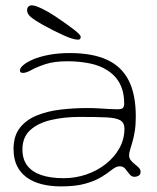

<svg xmlns="http://www.w3.org/2000/svg" viewBox="-20 -648 574 702"><path d="M203 33.5Q164.5 33.5 132.8 25.5Q101 17.5 77.8 0.8Q54.5 -16 42 -41.8Q29.5 -67.5 29.5 -103Q29.5 -150.5 52.2 -180Q75 -209.5 113.8 -225.5Q152.5 -241.5 201 -247.2Q249.5 -253 301 -253Q320 -253 340.2 -251.8Q360.5 -250.5 378.5 -249.5Q396.5 -248.5 409.5 -248.5Q424 -248.5 429 -253Q434 -257.5 434 -269.5Q434 -298.5 426.8 -321.2Q419.5 -344 406 -361Q392.5 -378 374 -390Q346 -408.5 308 -416.2Q270 -424 227 -424Q178 -424 146.2 -413.5Q114.5 -403 95.2 -392.2Q76 -381.5 64.5 -381.5Q58 -381.5 55.5 -383.5Q53 -385.5 53 -391Q53 -399.5 65.5 -410.2Q78 -421 101.5 -431Q125 -441 159 -447.5Q193 -454 235.5 -454Q317 -454 370.5 -429.8Q424 -405.5 450.2 -354.5Q476.5 -303.5 476.5 -222Q476.5 -191.5 472.8 -168.5Q469 -145.5 464.2 -129Q459.5 -112.5 455.8 -100.8Q452 -89 452 -80.5Q452 -70 458.2 -62Q464.5 -54 473 -47.5Q481.5 -41 487.8 -34.5Q494 -28 494 -20.5Q494 -9 486.2 -5.2Q478.5 -1.5 472 -1.5Q461 -1.5 453.5 -11.2Q446 -21 438.2 -30.5Q430.5 -40 418 -40Q411.5 -40 404.8 -37.2Q398 -34.5 386.5 -25.5Q373 -14.5 350.8 -0.8Q328.5 13 293 23.2Q257.5 33.5 203 33.5ZM213 3.5Q256 3.5 296 -10.2Q336 -24 367.2 -48.8Q398.5 -73.5 416.8 -106.5Q435 -139.5 435 -177.5Q435 -199 420 -208Q405 -217 369.5 -218.8Q334 -220.5 271.5 -220.5Q214 -220.5 166.2 -209.2Q118.5 -198 90.2 -172Q62 -146 62 -101.5Q62 -66.5 79.2 -43.2Q96.5 -20 130.2 -8.2Q164 3.5 213 3.5ZM265 -503Q247 -503 210 -520Q173 -537 136 -557.5Q106 -574.5 92.5 -586Q79 -597.5 79 -610.5Q79 -619 83.8 -623.8Q88.5 -628.5 96 -628.5Q108.5 -628.5 133.2 -616.5Q158 -604.5 182.5 -588Q224 -560 249.5 -540.5Q275 -521 275 -513.5Q275 -508 272.8 -505.5Q270.5 -503 265 -503Z"/></svg>

Font: Gluten Thin
Style: Regular
Weight: 100
Designer: Tyler Finck
Foundry: Etcetera Type Company
Version: Version 1.300